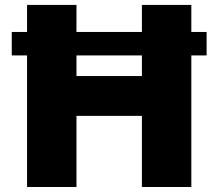

<svg xmlns="http://www.w3.org/2000/svg" viewBox="-20 -747 872 767"><path d="M805.4 -619.3V-525.6H744.3V0H546.9V-284.1H285.5V0H88.1V-525.6H27V-619.3H88.1V-727.3H285.5V-619.3H546.9V-727.3H744.3V-619.3ZM546.9 -525.6H285.5V-443.2H546.9Z"/></svg>

Font: Inter UI Black
Style: Regular
Weight: 900
Designer: Rasmus Andersson
Foundry: rsms
Version: 3.2;8d6f07862